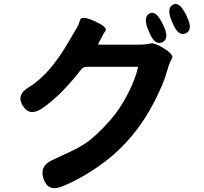

<svg xmlns="http://www.w3.org/2000/svg" viewBox="-20 -878 1040 980"><path d="M296 74Q226 102 203 37Q179 -29 245 -60L354 -111Q385 -126 414 -145Q469 -181 543 -265Q592 -320 634 -402Q672 -478 684 -532Q685 -537 680 -537H423Q404 -537 393 -522Q290 -389 195 -325Q132 -282 97 -337Q61 -393 126 -432Q235 -498 332 -668Q351 -701 371 -734Q381 -749 388 -775Q395 -801 463 -770Q531 -739 518.5 -721Q506 -703 500 -690Q482 -655 480.5 -652.5Q479 -650 484 -650H679Q728 -650 747 -656Q766 -662 815 -632Q869 -599 858 -580Q847 -561 841.5 -544Q836 -527 825 -491Q812 -448 773 -369Q723 -270 661 -194Q587 -103 494 -37Q395 34 296 74ZM928 -708Q890 -690 861 -760L857 -769Q829 -836 862 -854Q895 -872 929 -804L934 -793Q967 -725 928 -708ZM808 -662Q769 -645 741 -715L737 -724Q709 -791 743 -809Q776 -827 809 -758L814 -748Q847 -680 808 -662Z"/></svg>

Font: Resource Han Rounded JP
Style: Bold
Weight: 700
Designer: Cyano Hao (round all glyphs); Ryoko NISHIZUKA 西塚涼子 (kana, bopomofo & ideographs); Paul D. Hunt (Latin, Greek & Cyrillic)
Foundry: Cyano Hao
Version: 0.990